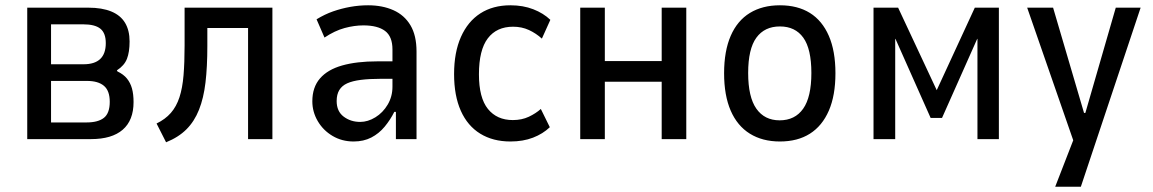

<svg xmlns="http://www.w3.org/2000/svg" viewBox="-20 -526 4360 726"><path d="M83 0V-497H314Q366 -497 401 -482.5Q436 -468 453 -439.5Q470 -411 470 -369Q470 -329 460 -303.5Q450 -278 422 -260L424 -256Q447 -245 460 -229Q473 -213 479 -191.5Q485 -170 485 -140Q485 -71 444 -35.5Q403 0 324 0ZM173 -63H307Q351 -63 373 -80.5Q395 -98 395 -141Q395 -183 373 -201.5Q351 -220 309 -220H173ZM173 -283H296Q338 -283 359 -303Q380 -323 380 -363Q380 -401 359.5 -417.5Q339 -434 295 -434H173Z M608 12 572 -59Q605 -75 626 -99Q647 -123 658.5 -158Q670 -193 674 -241.5Q678 -290 678 -354V-497H1010V0H918V-420H764V-352Q764 -273 757 -214Q750 -155 732.5 -111Q715 -67 685 -37Q655 -7 608 12Z M1317 9Q1273 9 1237.5 -12Q1202 -33 1181.5 -68Q1161 -103 1161 -143Q1161 -196 1190 -229.5Q1219 -263 1274 -278.5Q1329 -294 1406 -294H1477V-228H1419Q1376 -228 1344.5 -224Q1313 -220 1293 -211Q1273 -202 1263 -185.5Q1253 -169 1253 -144Q1253 -105 1279.5 -85Q1306 -65 1342 -65Q1371 -65 1399.5 -82.5Q1428 -100 1446 -130.5Q1464 -161 1464 -198V-339Q1464 -388 1436 -409Q1408 -430 1354 -430Q1320 -430 1283 -420Q1246 -410 1207 -384L1177 -453Q1208 -472 1239.5 -483Q1271 -494 1304.5 -500Q1338 -506 1372 -506Q1426 -506 1467.5 -487.5Q1509 -469 1532 -430.5Q1555 -392 1555 -331V0H1477V-103H1471Q1456 -73 1434.5 -47Q1413 -21 1384 -6Q1355 9 1317 9Z M1910 9Q1844 9 1796 -20.5Q1748 -50 1722.5 -107Q1697 -164 1697 -246Q1697 -328 1723 -386.5Q1749 -445 1796.5 -475.5Q1844 -506 1910 -506Q1958 -506 1996.5 -491Q2035 -476 2061 -451L2029 -380Q2007 -400 1980 -412.5Q1953 -425 1920 -425Q1858 -425 1824.5 -381Q1791 -337 1791 -245Q1791 -156 1825 -114Q1859 -72 1919 -72Q1953 -72 1979.5 -84.5Q2006 -97 2025 -114L2059 -45Q2033 -20 1995.5 -5.5Q1958 9 1910 9Z M2174 0V-497H2267V-295H2482V-497H2575V0H2482V-217H2267V0Z M2929 9Q2863 9 2815.5 -20.5Q2768 -50 2743 -107.5Q2718 -165 2718 -249Q2718 -333 2743 -390.5Q2768 -448 2815.5 -477Q2863 -506 2929 -506Q2996 -506 3042.5 -477Q3089 -448 3114 -390.5Q3139 -333 3139 -249Q3139 -165 3114 -107.5Q3089 -50 3042.5 -20.5Q2996 9 2929 9ZM2928 -71Q2986 -71 3017 -115Q3048 -159 3048 -250Q3048 -341 3017.5 -383.5Q2987 -426 2929 -426Q2871 -426 2840 -383.5Q2809 -341 2809 -250Q2809 -159 2840 -115Q2871 -71 2928 -71Z M3283 0V-497H3376L3522 -185L3666 -497H3757V0H3676V-379H3675L3542 -80H3499L3366 -379H3365V0Z M3970 180 4055 -39V53L3864 -497H3962L4079 -99H4084L4199 -497H4293L4067 180Z"/></svg>

Font: Nunito Sans 7pt Condensed Medium
Style: Regular
Weight: 500
Width: 3
Designer: Vernon Adams
Foundry: Vernon Adams
Version: Version 3.101;gftools[0.9.27]